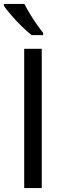

<svg xmlns="http://www.w3.org/2000/svg" viewBox="-27 -964 332 984"><path d="M97 0V-714H187V0ZM98 -944Q109 -922 125.5 -894.5Q142 -867 160.5 -840.5Q179 -814 194 -796V-784H135Q112 -802 83 -830.5Q54 -859 29.5 -887.5Q5 -916 -7 -934V-944Z"/></svg>

Font: Noto IKEA Arabic
Style: Regular
Weight: 400
Designer: Monotype Design Team
Foundry: Monotype Imaging Inc.
Version: Version 1.200